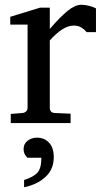

<svg xmlns="http://www.w3.org/2000/svg" viewBox="-20 -514 431 802"><path d="M380.9 -379.9H341.8Q332.5 -391.1 319.6 -399.2Q306.6 -407.2 288.1 -407.2Q264.2 -407.2 239 -390.6Q213.9 -374 188 -345.2V-64Q188 -43 209 -42L274.9 -39.1V0H24.9V-38.1L74.2 -42Q83 -43 89.1 -48.8Q95.2 -54.7 95.2 -64V-411.1H22.9V-443.8L147 -481.9H188V-393.1Q230.5 -442.4 262 -468.3Q293.5 -494.1 319.8 -494.1Q335.4 -494.1 353.5 -489.3Q371.6 -484.4 380.9 -479ZM204.6 142.1Q204.6 193.8 169.4 225.6Q134.3 257.3 80.6 268.1V237.8Q120.6 225.1 136.7 206.8Q152.8 188.5 152.8 145H93.8Q91.8 142.6 85.2 133.1Q78.6 123.5 78.6 107.9Q78.6 86.9 95.2 74Q111.8 61 133.8 61Q165.5 61 185.1 82.3Q204.6 103.5 204.6 142.1Z"/></svg>

Font: Charis
Style: Regular
Weight: 400
Designer: Walt Agee, Miriam Martin, Annie Olsen, Victor Gaultney, Lorna Priest, Alan Ward, Bob Hallissy, Martin Hosken, Sharon Cor
Foundry: SIL Global
Version: Version 7.000